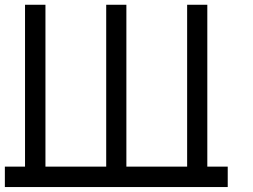

<svg xmlns="http://www.w3.org/2000/svg" viewBox="-20 -712 1040 790"><path d="M0 -26.4H83V-692.4H167V-26.4H417V-692.4H500V-26.4H750V-692.4H833V-26.4H917V57.6H0Z"/></svg>

Font: KH Dot Kodenmachou 12
Style: Regular
Weight: 400
Designer: Original version for X68000 by Keitarou Hiraki (http://hp.vector.co.jp/authors/VA000874/) / TrueType conversion by Homem
Version: Version 1.00.20150527